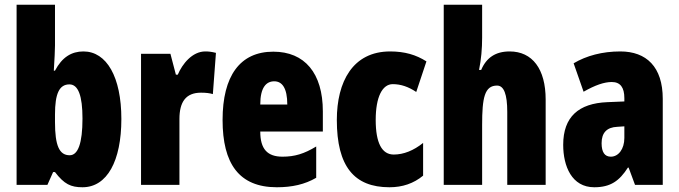

<svg xmlns="http://www.w3.org/2000/svg" viewBox="-20 -780 2865 810"><path d="M212 -588V-760H50V0H180L204 -54H212C251 -3 279 10 328 10C432 10 492 -101 492 -278C492 -455 430 -563 332 -563C282 -563 242 -539 212 -482H207C210 -532 212 -567 212 -588ZM273 -424C310 -424 328 -376 328 -280C328 -175 309 -125 274 -125C230 -125 212 -166 212 -265V-297C212 -385 230 -424 273 -424Z M846 -563C791 -563 749 -510 730 -465H722L699 -553H575V0H737V-278C737 -350 764 -389 828 -389C849 -389 865 -387 878 -383L891 -557C871 -562 859 -563 846 -563Z M1133 -562C992 -562 919 -459 919 -274C919 -90 988 10 1148 10C1212 10 1266 -2 1314 -30V-162C1263 -131 1223 -119 1172 -119C1108 -119 1078 -151 1078 -225H1342V-310C1342 -472 1265 -562 1133 -562ZM1137 -437C1170 -437 1192 -409 1192 -339H1078C1078 -411 1103 -437 1137 -437Z M1623 10C1678 10 1725 -6 1765 -39V-177C1725 -145 1683 -128 1641 -128C1591 -128 1565 -177 1565 -274C1565 -371 1593 -425 1637 -425C1671 -425 1703 -414 1736 -392L1779 -521C1735 -549 1687 -563 1626 -563C1468 -563 1401 -435 1401 -274C1401 -78 1474 10 1623 10Z M2014 -621V-760H1852V0H2014V-253C2014 -367 2024 -419 2077 -419C2106 -419 2120 -382 2120 -308V0H2282V-360C2282 -489 2226 -563 2130 -563C2071 -563 2032 -537 2010 -485H2001C2010 -529 2014 -575 2014 -621Z M2597 -563C2521 -563 2454 -545 2400 -513L2442 -393C2491 -421 2529 -434 2561 -434C2597 -434 2614 -411 2614 -366V-352L2542 -349C2421 -344 2356 -287 2356 -169C2356 -79 2392 10 2487 10C2556 10 2593 -17 2629 -73H2632L2659 0H2776V-363C2776 -498 2707 -563 2597 -563ZM2584 -245 2614 -247V-198C2614 -151 2589 -119 2557 -119C2531 -119 2518 -138 2518 -176C2518 -220 2540 -243 2584 -245Z"/></svg>

Font: Noto Sans Lao Looped ExtraCondensed Black
Style: Regular
Weight: 900
Width: 2
Designer: Mark Frömberg, Ben Mitchell
Foundry: The Fontpad Ltd
Version: Version 1.002